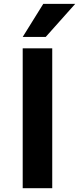

<svg xmlns="http://www.w3.org/2000/svg" viewBox="-20 -983 413 1003"><path d="M206.1 -962.9H373L218.8 -790H98.6ZM98.6 0V-730.5H252.9V0Z"/></svg>

Font: Mgen+ 1c bold
Style: Bold
Weight: 700
Designer: [Source Han Sans]
Ryoko NISHIZUKA  (kana & ideographs); Paul D. Hunt (Latin, Greek & Cyrillic); Wenlong ZHANG  (bopomofo
Version: Version 1.059.20150602